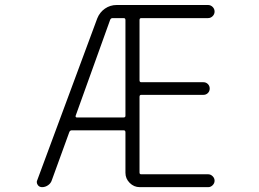

<svg xmlns="http://www.w3.org/2000/svg" viewBox="-20 -774 1040 772"><path d="M284.2 -308.6Q283.2 -305.7 284.7 -303.7Q286.1 -301.8 288.1 -301.8H477.5Q484.4 -301.8 484.4 -308.6V-693.4Q484.4 -701.2 477.5 -701.2H432.6Q425.8 -701.2 422.9 -694.3ZM371.1 -700.2Q380.9 -724.6 401.9 -739.3Q422.9 -753.9 449.2 -753.9H816.4Q827.1 -753.9 835 -746.1Q842.8 -738.3 842.8 -727.5Q842.8 -716.8 835 -709Q827.1 -701.2 816.4 -701.2H547.9Q541 -701.2 541 -693.4V-451.2Q541 -443.4 547.9 -443.4H797.9Q808.6 -443.4 815.9 -436Q823.2 -428.7 823.2 -418Q823.2 -407.2 815.9 -399.9Q808.6 -392.6 797.9 -392.6H547.9Q541 -392.6 541 -384.8V-80.1Q541 -73.2 547.9 -73.2H817.4Q827.1 -73.2 835 -65.4Q842.8 -57.6 842.8 -47.4Q842.8 -37.1 835 -29.3Q827.1 -21.5 817.4 -21.5H542Q518.6 -21.5 501.5 -38.6Q484.4 -55.7 484.4 -79.1V-242.2Q484.4 -250 477.5 -250H268.6Q261.7 -250 258.8 -243.2L188.5 -49.8Q184.6 -37.1 173.3 -29.3Q162.1 -21.5 149.4 -21.5Q137.7 -21.5 131.8 -30.3Q127.9 -36.1 127.9 -42Q127.9 -45.9 129.9 -49.8Z"/></svg>

Font: Rounded-X Mgen+ 1m light
Style: Regular
Weight: 200
Designer: [Source Han Sans]
Ryoko NISHIZUKA  (kana & ideographs); Paul D. Hunt (Latin, Greek & Cyrillic); Wenlong ZHANG  (bopomofo
Version: Version 1.059.20150602